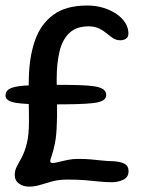

<svg xmlns="http://www.w3.org/2000/svg" viewBox="-23 -652 510 696"><path d="M153.5 -273.5Q113.5 -273.5 84 -274.8Q54.5 -276 35 -279.2Q15.5 -282.5 6.2 -289Q-3 -295.5 -3 -305.5Q-3 -322.5 13 -330.8Q29 -339 67.5 -341.8Q106 -344.5 172.5 -344.5Q225.5 -344.5 261.5 -343.5Q297.5 -342.5 319.8 -339Q342 -335.5 352 -327.8Q362 -320 362 -307Q362 -295.5 351 -288.5Q340 -281.5 316 -278.5Q292 -275.5 252 -274.5Q212 -273.5 153.5 -273.5ZM82 24.5Q61 24.5 45.8 13.5Q30.5 2.5 30.5 -17.5Q30.5 -34.5 38.2 -48.8Q46 -63 56.2 -82.2Q66.5 -101.5 74.2 -132Q82 -162.5 82 -212Q82 -225 81.8 -243.8Q81.5 -262.5 81 -284Q80.5 -305.5 80.8 -327.2Q81 -349 81.5 -367.5Q83 -445 103.5 -504.5Q124 -564 169.8 -598Q215.5 -632 293 -632Q325 -632 352.2 -623.5Q379.5 -615 399.8 -601Q420 -587 431.2 -569Q442.5 -551 442.5 -531Q442.5 -517.5 433.8 -511.8Q425 -506 413 -506Q398.5 -506 387 -513.5Q375.5 -521 363.8 -531Q352 -541 336.2 -548.8Q320.5 -556.5 298 -556.5Q254 -556.5 228.5 -532.5Q203 -508.5 192.8 -465.5Q182.5 -422.5 182.5 -365.5Q182.5 -350 182.8 -332.5Q183 -315 183.2 -297Q183.5 -279 183.8 -262.2Q184 -245.5 183.8 -231Q183.5 -216.5 183 -206.5Q182 -161 176 -132Q170 -103 164.5 -87.8Q159 -72.5 159 -68.5Q159 -61 168 -61Q175 -61 189.2 -64.8Q203.5 -68.5 221.8 -72.2Q240 -76 259 -76Q286.5 -76 306.5 -74.2Q326.5 -72.5 345.8 -70.2Q365 -68 389.5 -67.5Q416.5 -65.5 429.8 -57.5Q443 -49.5 443 -32Q443 -9.5 424 -0.5Q405 8.5 383 8.5Q359 8.5 336 6Q313 3.5 285.8 1.2Q258.5 -1 221.5 -1Q191 -1 167.5 5.2Q144 11.5 123.5 18Q103 24.5 82 24.5Z"/></svg>

Font: Gluten
Style: Regular
Weight: 400
Designer: Tyler Finck
Foundry: Etcetera Type Company
Version: Version 1.300